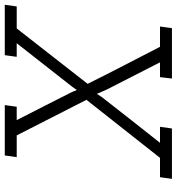

<svg xmlns="http://www.w3.org/2000/svg" viewBox="12 -752 740 804"><g transform="rotate(-90 382.0 -350.0)"><path d="M133 -700 126 -650H217L366 -358L123 -50H42L35 0H246L253 -50H186Q234 -111 281.5 -171Q329 -231 377 -293L391 -314Q396 -303 401 -291Q406 -279 412 -267L523 -50H461L455 0H666L673 -50H588Q549 -126 510 -201Q471 -276 433 -353Q491 -427 548.5 -501Q606 -575 665 -650H757L764 -700H553L546 -650H603L421 -418L407 -398L399 -418Q370 -476 340.5 -533.5Q311 -591 281 -650H337L344 -700Z"/></g></svg>

Font: Josefin Slab Thin Medium
Style: Italic
Weight: 500
Italic angle: -12°
Version: Version 2.000